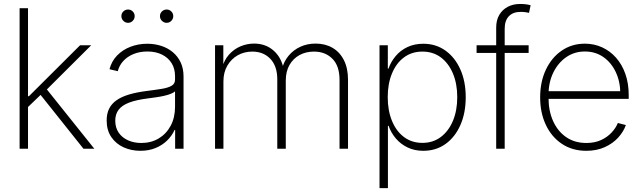

<svg xmlns="http://www.w3.org/2000/svg" viewBox="-20 -770 3323 994"><path d="M119.6 -210.9V-272H129.9L394.5 -535.6H452.1L210 -294.4L204.6 -292.5ZM81.5 0V-727.5H125V0ZM412.1 0 182.6 -288.1 214.4 -317.4 468.3 0Z M706.5 10.7Q659.7 10.7 619.9 -7.3Q580.1 -25.4 556.2 -60.5Q532.2 -95.7 532.2 -146.5Q532.2 -181.6 544.9 -207.3Q557.6 -232.9 583.3 -251Q608.9 -269 648.2 -280.8Q687.5 -292.5 741.7 -299.3Q785.2 -304.7 817.6 -310.1Q850.1 -315.4 868.2 -325.9Q886.2 -336.4 886.2 -357.4V-376Q886.2 -414.1 868.7 -442.6Q851.1 -471.2 818.8 -487.3Q786.6 -503.4 743.2 -503.4Q703.1 -503.4 671.1 -490.2Q639.2 -477.1 618.2 -454.1Q597.2 -431.2 589.8 -401.4L546.9 -411.6Q557.6 -453.1 586.2 -482.7Q614.7 -512.2 655.3 -527.8Q695.8 -543.5 742.7 -543.5Q780.8 -543.5 814.7 -532.5Q848.6 -521.5 874.5 -500Q900.4 -478.5 915.3 -447Q930.2 -415.5 930.2 -374V0H886.7V-97.2H883.8Q870.1 -66.9 845.2 -42.5Q820.3 -18.1 785.4 -3.7Q750.5 10.7 706.5 10.7ZM711.4 -29.8Q762.7 -29.8 802 -53.5Q841.3 -77.1 863.8 -119.4Q886.2 -161.6 886.2 -216.8V-296.9Q877.9 -289.6 863.3 -283.9Q848.6 -278.3 829.6 -273.9Q810.5 -269.5 788.6 -266.4Q766.6 -263.2 744.1 -260.3Q685.5 -252.9 648.4 -238.8Q611.3 -224.6 594 -201.7Q576.7 -178.7 576.7 -145Q576.7 -109.4 594.2 -83.5Q611.8 -57.6 642.6 -43.7Q673.3 -29.8 711.4 -29.8ZM842.8 -651.9Q828.6 -651.9 818.4 -662.1Q808.1 -672.4 808.1 -686.5Q808.1 -701.2 818.4 -710.9Q828.6 -720.7 842.8 -720.7Q856.9 -720.7 866.9 -710.7Q877 -700.7 877 -686.5Q877 -672.4 866.9 -662.1Q856.9 -651.9 842.8 -651.9ZM643.1 -651.9Q628.9 -651.9 618.7 -662.1Q608.4 -672.4 608.4 -686.5Q608.4 -701.2 618.7 -710.9Q628.9 -720.7 643.1 -720.7Q657.2 -720.7 667.2 -710.7Q677.2 -700.7 677.2 -686.5Q677.2 -672.4 667.2 -662.1Q657.2 -651.9 643.1 -651.9Z M1093.3 0V-535.6H1136.2V-413.6H1128.4Q1139.6 -458.5 1165.5 -487.3Q1191.4 -516.1 1225.3 -530.3Q1259.3 -544.4 1295.4 -544.4Q1355.5 -544.4 1397 -507.6Q1438.5 -470.7 1449.2 -408.2H1438.5Q1448.2 -450.2 1473.4 -480.7Q1498.5 -511.2 1534.7 -527.8Q1570.8 -544.4 1613.8 -544.4Q1663.6 -544.4 1701.4 -522.5Q1739.3 -500.5 1760.5 -458.5Q1781.7 -416.5 1781.7 -356.9V0H1737.8V-356.4Q1737.8 -428.7 1700.9 -465.8Q1664.1 -502.9 1605.5 -502.9Q1563.5 -502.9 1530.5 -484.9Q1497.6 -466.8 1478.5 -433.3Q1459.5 -399.9 1459.5 -353V0H1415.5V-359.4Q1415.5 -427.2 1379.9 -465.1Q1344.2 -502.9 1286.1 -502.9Q1244.6 -502.9 1210.9 -483.9Q1177.2 -464.8 1157 -430.2Q1136.7 -395.5 1136.7 -348.6V0Z M1944.8 204.1V-535.6H1987.8V-415H1991.2Q2003.9 -450.7 2028.6 -480Q2053.2 -509.3 2089.4 -526.4Q2125.5 -543.5 2171.4 -543.5Q2236.3 -543.5 2285.9 -508.3Q2335.4 -473.1 2363.3 -410.6Q2391.1 -348.1 2391.1 -267.1Q2391.1 -185.1 2363.5 -122.6Q2335.9 -60.1 2286.6 -24.7Q2237.3 10.7 2171.4 10.7Q2126 10.7 2090.1 -6.6Q2054.2 -23.9 2029.3 -53.2Q2004.4 -82.5 1991.7 -118.7H1988.3V204.1ZM2167 -30.3Q2221.7 -30.3 2262.2 -60.8Q2302.7 -91.3 2325 -144.8Q2347.2 -198.2 2347.2 -267.1Q2347.2 -335.9 2325 -389.2Q2302.7 -442.4 2262.5 -472.7Q2222.2 -502.9 2167 -502.9Q2111.8 -502.9 2071.5 -472.9Q2031.2 -442.9 2009.3 -389.6Q1987.3 -336.4 1987.3 -267.1Q1987.3 -197.8 2009.3 -144.3Q2031.2 -90.8 2071.5 -60.5Q2111.8 -30.3 2167 -30.3Z M2716.8 -535.6V-496.1H2447.3V-535.6ZM2548.8 0V-627Q2548.8 -666 2564.9 -693.1Q2581.1 -720.2 2608.9 -734.9Q2636.7 -749.5 2672.4 -749.5Q2689.9 -749.5 2704.1 -747.6Q2718.3 -745.6 2727.1 -742.7L2718.8 -703.6Q2710.9 -705.6 2699.7 -707Q2688.5 -708.5 2675.3 -708.5Q2636.2 -708.5 2614.5 -686Q2592.8 -663.6 2592.8 -621.1V0Z M3015.6 10.7Q2942.9 10.7 2889.2 -25.1Q2835.4 -61 2805.9 -123.5Q2776.4 -186 2776.4 -266.1Q2776.4 -346.2 2805.9 -408.9Q2835.4 -471.7 2887.9 -507.8Q2940.4 -543.9 3007.8 -543.9Q3055.7 -543.9 3096.9 -525.1Q3138.2 -506.3 3169.2 -471.4Q3200.2 -436.5 3217.5 -387.5Q3234.9 -338.4 3234.9 -277.3V-258.3H2802.2V-297.9H3210.4L3191.4 -283.7Q3191.4 -346.7 3168.2 -396.2Q3145 -445.8 3103.8 -474.6Q3062.5 -503.4 3007.8 -503.4Q2953.6 -503.4 2911.1 -473.9Q2868.7 -444.3 2844.2 -393.8Q2819.8 -343.3 2819.8 -279.3V-263.2Q2819.8 -195.8 2843.5 -143.1Q2867.2 -90.3 2911.1 -60.1Q2955.1 -29.8 3015.6 -29.8Q3059.1 -29.8 3091.8 -44.9Q3124.5 -60.1 3146.5 -84Q3168.5 -107.9 3178.7 -133.3L3220.2 -122.6Q3208 -87.9 3180.2 -57.4Q3152.3 -26.9 3110.6 -8.1Q3068.8 10.7 3015.6 10.7Z"/></svg>

Font: Inter 20pt ExtraLight
Style: Regular
Weight: 250
Version: Version 4.001;git-66647c0bb